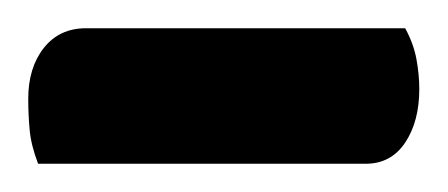

<svg xmlns="http://www.w3.org/2000/svg" viewBox="-20 -689 317 136"><path d="M7 -573Q2 -586 1 -597Q0 -608 0 -619Q0 -641 11 -655Q22 -669 41 -669H267Q273 -658 275 -647Q277 -636 277 -626Q277 -603 267 -588Q257 -573 239 -573Z"/></svg>

Font: Yanone Kaffeesatz SemiBold
Style: Regular
Weight: 600
Designer: Yanone (Cyrillic: Daniel Pouzeot, Huerta Tipografica, and Cyreal)
Foundry: Yanone
Version: Version 2.003